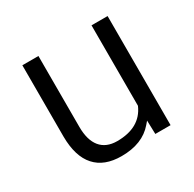

<svg xmlns="http://www.w3.org/2000/svg" viewBox="-121 -644 793 783"><g transform="rotate(-30 275.5 -252.5)"><path d="M403.3 0H475.1V-513.7H399.4V-135.3L398.9 -133.8C375 -79.6 326.7 -52.2 254.4 -52.2C185.5 -52.2 149.4 -97.2 149.4 -179.7V-513.7H73.7V-177.2C74.2 -115.2 88.4 -68.4 116.7 -37.1C144.5 -5.9 185.5 9.8 239.7 9.8C305.7 9.8 355.5 -10.3 389.2 -49.8L401.4 -64Z"/></g></svg>

Font: Shabnam Light
Style: Regular
Weight: 300
Foundry: DejaVu fonts team - Redesigned by Saber Rastikerdar - Based on Vazir font
Version: Version 5.0.1